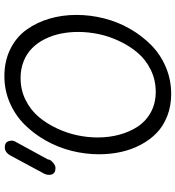

<svg xmlns="http://www.w3.org/2000/svg" viewBox="18 -824 815 892"><g transform="rotate(-90 426.0 -377.5)"><path d="M518.1 -765.1Q588.9 -765.1 644.5 -737.5Q700.2 -710 734.1 -662.8Q768.1 -615.7 785.6 -556.4Q803.2 -497.1 803.2 -430.2Q803.2 -365.7 787.1 -302Q771 -238.3 739 -182.4Q707 -126.5 663.3 -83.3Q619.6 -40 560.8 -15.1Q502 9.8 436 9.8Q380.4 9.8 333.7 -8.3Q287.1 -26.4 254.6 -57.9Q222.2 -89.4 199.7 -132.1Q177.2 -174.8 166.5 -223.6Q155.8 -272.5 155.8 -325.2Q155.8 -389.2 171.6 -452.4Q187.5 -515.6 219 -571.8Q250.5 -627.9 293.5 -671.1Q336.4 -714.4 394.5 -739.7Q452.6 -765.1 518.1 -765.1ZM509.8 -689.9Q455.1 -689.9 408.7 -667Q362.3 -644 330.8 -607.2Q299.3 -570.3 276.9 -522.9Q254.4 -475.6 244.1 -427Q233.9 -378.4 233.9 -332Q233.9 -277.8 247.1 -229.7Q260.3 -181.6 285.6 -143.8Q311 -106 352.3 -84Q393.6 -62 445.8 -62Q501 -62 547.9 -85Q594.7 -107.9 626.5 -145Q658.2 -182.1 680.9 -229.7Q703.6 -277.3 713.9 -326.2Q724.1 -375 724.1 -421.9Q724.1 -464.8 716.1 -503.9Q708 -543 690.9 -577.1Q673.8 -611.3 648.9 -636.2Q624 -661.1 588.4 -675.5Q552.7 -689.9 509.8 -689.9ZM215.8 -716.8 131.8 -563Q131.8 -551.8 117.9 -539.8Q104 -527.8 92.8 -527.8Q60.1 -527.8 60.1 -557.1Q60.1 -569.3 64.9 -579.1L148.9 -734.9Q163.6 -763.2 188 -763.2Q204.6 -763.2 211.9 -754.4Q219.2 -745.6 219.2 -727.1Z"/></g></svg>

Font: BPreplay
Style: Italic
Weight: 400
Italic angle: -6°
Designer: Magenta/George Triantafyllakos
Foundry: Magenta/George Triantafyllakos
Version: Version 1.00